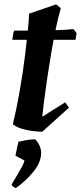

<svg xmlns="http://www.w3.org/2000/svg" viewBox="-20 -602 377 895"><path d="M177 12Q158.4 12 132.7 8.9Q106.9 5.9 81.9 -1.7Q56.9 -9.2 39.9 -23.1Q47.4 -53.1 55.2 -90.6Q62.9 -128.2 70.7 -171.7Q78.4 -215.2 85.5 -261.9Q92.5 -308.7 98.3 -356.4Q104.1 -404.1 108.9 -450.3Q113.7 -496.4 115.8 -538.5L241.4 -581.5L263.6 -563.9Q251.1 -521.2 239.8 -467.2Q228.6 -413.2 218.8 -354.8Q209 -296.4 200.6 -240.6Q192.3 -184.8 186.2 -137Q180 -89.2 176.9 -57.8L283.8 -125.1L301.4 -100ZM37.2 -416.5Q39.2 -429.5 41.2 -441.5Q43.2 -453.5 46.2 -459.5Q73.2 -459.5 109.5 -459.5Q145.8 -459.5 185.2 -460Q224.6 -460.5 260.9 -462Q297.1 -463.5 322.1 -466.5L337.1 -447.5L332.1 -416.5ZM54.6 274Q49.6 274 42 268.1Q34.3 262.2 34.3 259.2Q34.3 256.7 42.6 243.3Q50.8 229.8 61.8 211.6Q72.8 193.4 82.2 175.7Q91.7 158 94.1 146.2L51.9 123.7Q52.9 118.8 55.9 104.6Q58.9 90.5 61.8 76.4Q64.8 62.3 65.8 58.9Q77.7 55.9 99.5 51.7Q121.4 47.4 144.7 47.4Q158.5 62.8 165.2 79.1Q171.9 95.5 171.9 112.3Q170.9 154.6 136.6 197.4Q102.3 240.3 54.6 274Z"/></svg>

Font: Labrada
Style: Italic
Weight: 400
Italic angle: -7°
Designer: Mercedes Jáuregui
Foundry: Omnibus-Type Team
Version: Version 1.000